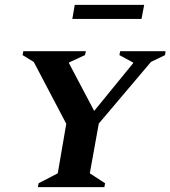

<svg xmlns="http://www.w3.org/2000/svg" viewBox="-20 -771 702 791"><path d="M136 0 139 -16 218 -57 253 -261 119 -516 73 -544 76 -560H334L330 -544L265 -514L264 -511L368 -314L528 -510L529 -513L472 -544L475 -560H662L660 -544L602 -516L387 -262L350 -57L413 -16L410 0ZM278 -693 288 -751H574L563 -693Z"/></svg>

Font: Spectral SC
Style: Bold Italic
Weight: 700
Italic angle: -10°
Designer: Jean-Baptiste Levee
Foundry: Production Type
Version: Version 2.001